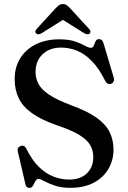

<svg xmlns="http://www.w3.org/2000/svg" viewBox="-20 -906 629 942"><path d="M324.5 15.5Q280.5 15.5 248.8 4.5Q217 -6.5 197.5 -17.2Q178 -28 170 -28Q161.5 -28 156.5 -21.5Q151.5 -15 147.5 -6Q143.5 3 138.5 9.5Q133.5 16 124.5 16Q116.5 16 111.2 11Q106 6 104 -5.5L67 -164.5Q65 -173.5 68.8 -180Q72.5 -186.5 81.5 -189.5Q91 -193 98 -189.2Q105 -185.5 110 -175Q137 -120.5 170.2 -87.8Q203.5 -55 241.5 -40Q279.5 -25 318.5 -25Q374.5 -25 406 -55.2Q437.5 -85.5 437.5 -135Q438 -165.5 424 -191.8Q410 -218 371.2 -242.5Q332.5 -267 257.5 -292Q183 -318 137.8 -350Q92.5 -382 72.2 -423.5Q52 -465 52 -518Q52 -576.5 79.5 -620.5Q107 -664.5 156.2 -688.8Q205.5 -713 270.5 -713Q318 -713 347.8 -702.8Q377.5 -692.5 395.8 -682Q414 -671.5 425.5 -671.5Q436 -671.5 440 -682Q444 -692.5 448.8 -703.2Q453.5 -714 466 -714Q474.5 -714 480 -708.5Q485.5 -703 489.5 -688.5L538 -525Q541 -515 537.5 -506.8Q534 -498.5 525 -495Q515.5 -492 508.2 -495.8Q501 -499.5 496 -509.5Q466 -570 431.2 -605.8Q396.5 -641.5 358.5 -657Q320.5 -672.5 280 -672.5Q223 -672.5 188.8 -639.8Q154.5 -607 154.5 -553Q154.5 -521.5 168.8 -494.2Q183 -467 221 -441.5Q259 -416 329.5 -389.5Q407.5 -361 452.8 -329.2Q498 -297.5 517.5 -258.5Q537 -219.5 537 -170.5Q536.5 -119.5 511.8 -77Q487 -34.5 439.8 -9.5Q392.5 15.5 324.5 15.5ZM308.5 -821H268.5L392.5 -743.5Q409.5 -733.5 419.5 -741Q423.5 -744 423.8 -750.2Q424 -756.5 417.5 -763.5L324.5 -865Q315 -875 307.5 -880.5Q300 -886 289 -886Q278 -886 270 -880.5Q262 -875 252.5 -865L159.5 -763.5Q153 -756.5 153.5 -750.2Q154 -744 158 -741Q168 -733.5 185 -743.5Z"/></svg>

Font: Fraunces 16pt
Style: Regular
Weight: 400
Version: Version 1.000;[b76b70a41]